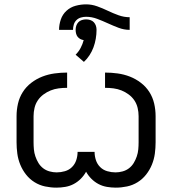

<svg xmlns="http://www.w3.org/2000/svg" viewBox="-20 -853 790 881"><path d="M239 8Q213 8 187 2.5Q161 -3 138.5 -17Q116 -31 99.5 -52Q83 -73 73 -97.5Q63 -122 59.5 -148Q56 -174 56 -200V-320Q56 -349 62.5 -377.5Q69 -406 84.5 -430.5Q100 -455 123.5 -473Q147 -491 174 -501.5Q201 -512 230 -516Q259 -520 288 -520V-450Q268 -450 249 -447.5Q230 -445 212.5 -438Q195 -431 179.5 -419.5Q164 -408 153.5 -392.5Q143 -377 138.5 -358Q134 -339 134 -320V-200Q134 -184 135.5 -167.5Q137 -151 142.5 -135Q148 -119 156.5 -105Q165 -91 178 -81Q191 -71 207.5 -66.5Q224 -62 240 -62Q259 -62 278 -67.5Q297 -73 310.5 -86.5Q324 -100 330 -118.5Q336 -137 336 -156H414Q414 -137 420 -118.5Q426 -100 439.5 -86.5Q453 -73 472 -67.5Q491 -62 510 -62Q526 -62 542.5 -66.5Q559 -71 572 -81Q585 -91 593.5 -105Q602 -119 607.5 -135Q613 -151 614.5 -167.5Q616 -184 616 -200V-320Q616 -339 611.5 -358Q607 -377 596.5 -392.5Q586 -408 570.5 -419.5Q555 -431 537.5 -438Q520 -445 501 -447.5Q482 -450 462 -450V-520Q491 -520 520 -516Q549 -512 576 -501.5Q603 -491 626.5 -473Q650 -455 665.5 -430.5Q681 -406 687.5 -377.5Q694 -349 694 -320V-200Q694 -174 690.5 -148Q687 -122 677 -97.5Q667 -73 650.5 -52Q634 -31 611.5 -17Q589 -3 563 2.5Q537 8 511 8Q491 8 470.5 4.5Q450 1 432 -8.5Q414 -18 399.5 -32.5Q385 -47 375 -65Q365 -47 350.5 -32.5Q336 -18 318 -8.5Q300 1 279.5 4.5Q259 8 239 8ZM251 -716Q251 -740 259 -763.5Q267 -787 285 -803.5Q303 -820 327 -826.5Q351 -833 375 -833Q401 -833 426 -824Q451 -815 475 -803.5Q499 -792 524 -783Q549 -774 575 -774V-716Q549 -716 524 -725.5Q499 -735 475 -746Q451 -757 426 -766.5Q401 -776 375 -776Q363 -776 351 -772.5Q339 -769 330.5 -760.5Q322 -752 318.5 -740Q315 -728 315 -716ZM365 -569 327 -602Q341 -616 350 -633Q359 -650 364 -669Q356 -670 348.5 -674Q341 -678 336 -684.5Q331 -691 329 -699.5Q327 -708 327 -716Q327 -726 330 -735Q333 -744 339.5 -751Q346 -758 355.5 -761Q365 -764 375 -764Q385 -764 394.5 -761Q404 -758 410.5 -751Q417 -744 420 -735Q423 -726 423 -716Q423 -696 419.5 -675.5Q416 -655 409 -636Q402 -617 391 -600Q380 -583 365 -569Z"/></svg>

Font: Huly
Style: Regular
Weight: 400
Designer: Belleve Invis
Foundry: Belleve Invis
Version: Version 33.2.5; ttfautohint (v1.8.4)